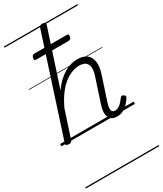

<svg xmlns="http://www.w3.org/2000/svg" viewBox="-300 -996 1252 1476"><g transform="rotate(-30 326.0 -257.5)"><path d="M488 16Q460 16 442.5 6Q425 -4 417.5 -23.5Q410 -43 412 -70.5Q414 -98 426 -133L494 -340Q514 -400 497.5 -434.5Q481 -469 425 -469Q395 -469 361.5 -456.5Q328 -444 294 -417.5Q260 -391 227.5 -347.5Q195 -304 166 -242L88 -4Q85 6 79 10.5Q73 15 58 15Q46 15 37.5 10Q29 5 33 -6L313 -869Q317 -881 323.5 -885.5Q330 -890 344 -890Q361 -890 367 -884Q373 -878 369 -866L208 -374Q236 -415 266.5 -443Q297 -471 327 -488Q357 -505 385.5 -512Q414 -519 438 -519Q488 -519 518.5 -497Q549 -475 556.5 -431.5Q564 -388 543 -323L474 -114Q466 -87 465 -68.5Q464 -50 472 -40.5Q480 -31 495 -31Q513 -31 528.5 -40.5Q544 -50 557.5 -65Q571 -80 581 -94Q585 -101 592 -104Q599 -107 610 -100Q621 -94 622 -86.5Q623 -79 618 -71Q606 -52 587.5 -31.5Q569 -11 544 2.5Q519 16 488 16ZM164 -674Q152 -674 150 -680.5Q148 -687 151 -698Q154 -709 159 -715Q164 -721 177 -721H463Q477 -721 478.5 -714Q480 -707 478 -697Q475 -686 469.5 -680Q464 -674 451 -674ZM0 365H652V375H0ZM0 -20H652V0H0ZM0 -505H652V-500H0ZM0 -885H652V-875H0Z"/></g></svg>

Font: Playwrite DK Loopet Guides
Style: Regular
Weight: 400
Designer: Veronika Burian, José Scaglione
Foundry: TypeTogether
Version: Version 1.003